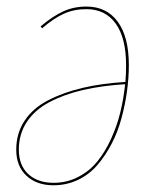

<svg xmlns="http://www.w3.org/2000/svg" viewBox="-20 -547 462 577"><path d="M239.7 -527.3Q300.3 -527.3 333.7 -481.9Q367.2 -436.5 367.2 -351.1Q367.2 -312.5 361.6 -272.5Q356 -232.4 345 -191.4Q334 -150.4 315.2 -114.5Q296.4 -78.6 272.2 -50.5Q248 -22.5 214.1 -6.3Q180.2 9.8 140.6 9.8Q90.3 9.8 59.6 -18.8Q28.8 -47.4 28.8 -97.2Q28.8 -146.5 54 -184.3Q79.1 -222.2 125 -245.8Q170.9 -269.5 228.5 -283Q286.1 -296.4 356.9 -300.8Q358.9 -323.7 358.9 -350.6Q358.9 -433.1 327.6 -476.3Q296.4 -519.5 239.7 -519.5Q202.1 -519.5 171.6 -505.6Q141.1 -491.7 106.4 -461.9L102.1 -467.8Q138.7 -498.5 170.2 -512.9Q201.7 -527.3 239.7 -527.3ZM141.1 2.4Q181.2 2.4 215.3 -15.4Q249.5 -33.2 272.9 -62.3Q296.4 -91.3 314.2 -130.6Q332 -169.9 341.8 -210.4Q351.6 -251 356 -293.9Q285.6 -289.6 229 -276.4Q172.4 -263.2 128.4 -240Q84.5 -216.8 60.5 -180.4Q36.6 -144 36.6 -97.2Q36.6 -50.3 64.9 -23.9Q93.3 2.4 141.1 2.4Z"/></svg>

Font: Fira Sans Compressed Eight
Style: Italic
Weight: 100
Width: 3
Italic angle: -8°
Designer: Carrois Corporate & Edenspiekermann AG
Foundry: Carrois Corporate GbR & Edenspiekermann AG
Version: Version 4.203;PS 004.203;hotconv 1.0.88;makeotf.lib2.5.64775